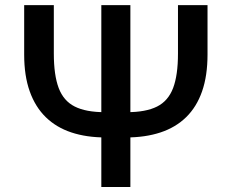

<svg xmlns="http://www.w3.org/2000/svg" viewBox="-20 -748 927 768"><path d="M691.9 -727.5H810.1V-529.8Q810.1 -444.8 788.3 -382.6Q766.6 -320.3 724.6 -279.3Q682.6 -238.3 622.1 -218.3Q561.5 -198.2 484.4 -198.2H402.8Q325.7 -198.2 265.4 -218.3Q205.1 -238.3 163.1 -279.3Q121.1 -320.3 98.9 -382.6Q76.7 -444.8 76.7 -529.8V-727.5H195.3V-533.7Q195.3 -447.3 214.8 -395.8Q234.4 -344.2 279.1 -321.8Q323.7 -299.3 399.4 -299.3H487.8Q563.5 -299.3 608.2 -321.8Q652.8 -344.2 672.4 -395.8Q691.9 -447.3 691.9 -533.7ZM385.3 -727.5H501.5V0H385.3Z"/></svg>

Font: Inter Cardless
Style: Medium
Weight: 500
Designer: Rasmus Andersson
Foundry: rsms
Version: Version 4.001;git-9221beed3